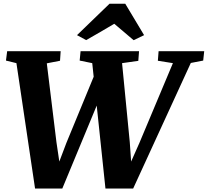

<svg xmlns="http://www.w3.org/2000/svg" viewBox="-20 -1022 1132 1046"><path d="M171 5 69.5 -678 12.5 -692 19 -743H310.5L307 -691L235 -677L287.5 -247.5L313 -75.5L279 -78L341.5 -243L498 -622.5L519 -476L319.5 5ZM554.5 5 482.5 -678 414 -692 419 -743H737.5L733.5 -690.5L645 -678L687 -247.5L699 -75L666.5 -79L739.5 -243.5L922 -678L840 -691L844 -743H1092.5L1087 -692L1019.5 -679L705.5 5ZM399.5 -830.5 576.5 -1001.5H662.5L765 -830.5L708 -803Q681.5 -825 655.2 -847.8Q629 -870.5 602.5 -892.5Q564.5 -870 526 -847.5Q487.5 -825 449.5 -803.5Z"/></svg>

Font: Merriweather 24pt Black
Style: Italic
Weight: 900
Italic angle: -7.8°
Designer: Eben Sorkin
Foundry: Eben Sorkin
Version: Version 2.101